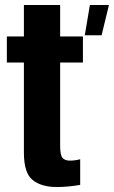

<svg xmlns="http://www.w3.org/2000/svg" viewBox="-20 -744 458 771"><path d="M208 7Q146 7 111 -21.2Q76 -49.5 76 -130.5V-493H7.5V-597.5H76V-724H221.5V-597.5H313V-493H221.5V-159Q221.5 -120.5 231.2 -109.8Q241 -99 260.5 -99Q281.5 -99 302 -104.5V-1.5Q252 7 208 7ZM320.5 -602.5 341 -724H417.5L388 -602.5Z"/></svg>

Font: Anybody Condensed Regular
Style: Bold
Weight: 700
Width: 3
Designer: Tyler Finck
Foundry: Etcetera Type Company
Version: Version 1.010; ttfautohint (v1.8.3) -l 8 -r 50 -G 200 -x 14 